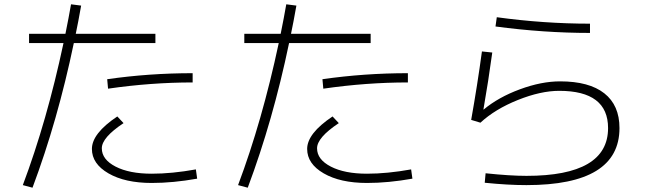

<svg xmlns="http://www.w3.org/2000/svg" viewBox="-20 -825 3040 892"><path d="M875 -442Q682 -442 482 -413L478 -457Q673 -485 875 -485ZM890 -38 896 5Q784 25 685 25Q561 25 484 -19.5Q407 -64 407 -133Q407 -205 525 -284L554 -253Q453 -186 453 -136Q453 -84 517 -51Q581 -18 685 -18Q779 -18 890 -38ZM115 -625V-668H284Q299 -742 310 -805L357 -799Q343 -720 332 -668H702V-625H323Q248 -265 131 47L86 35Q198 -263 275 -625Z M1875 -442Q1682 -442 1482 -413L1478 -457Q1673 -485 1875 -485ZM1890 -38 1896 5Q1784 25 1685 25Q1561 25 1484 -19.5Q1407 -64 1407 -133Q1407 -205 1525 -284L1554 -253Q1453 -186 1453 -136Q1453 -84 1517 -51Q1581 -18 1685 -18Q1779 -18 1890 -38ZM1115 -625V-668H1284Q1299 -742 1310 -805L1357 -799Q1343 -720 1332 -668H1702V-625H1323Q1248 -265 1131 47L1086 35Q1198 -263 1275 -625Z M2267 -581Q2249 -448 2226 -317L2227 -316Q2295 -373 2395 -410Q2495 -447 2582 -447Q2717 -447 2787.5 -391.5Q2858 -336 2858 -230Q2858 35 2426 35Q2340 35 2232 24L2236 -20Q2350 -8 2426 -8Q2805 -8 2805 -230Q2805 -403 2578 -403Q2492 -403 2386 -360.5Q2280 -318 2212 -255L2169 -268Q2198 -431 2219 -586ZM2288 -745Q2507 -715 2721 -715V-672Q2506 -672 2282 -702Z"/></svg>

Font: Mplus 1p Light
Style: Regular
Weight: 300
Version: Version 1.061